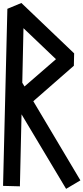

<svg xmlns="http://www.w3.org/2000/svg" viewBox="-20 -1213 547 1258"><path d="M413.1 24.4Q315.4 -138.7 121.1 -463.9Q117.2 -306.6 110.4 7.8Q73.2 6.8 0 4.9Q9.8 -381.8 28.3 -1155.3Q58.6 -1168 120.1 -1193.4Q235.4 -1083 465.8 -863.3Q465.8 -835.9 463.9 -782.2Q375 -705.1 198.2 -549.8Q300.8 -377 506.8 -31.2Q475.6 -12.7 413.1 24.4ZM133.8 -1028.3Q130.9 -909.2 126 -670.9Q130.9 -663.1 140.6 -646.5Q210 -706.1 346.7 -825.2Q276.4 -892.6 133.8 -1028.3Z"/></svg>

Font: Hector
Style: bold
Weight: 400
Designer: Cristian Lopez
Version: Version 1.0